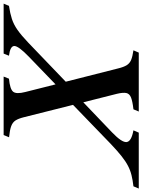

<svg xmlns="http://www.w3.org/2000/svg" viewBox="6 -922 802 1082"><g transform="rotate(-90 407.0 -381.0)"><path d="M562.5 -116Q570 -85 580.5 -68Q591 -51 610.5 -43Q630 -35 664.5 -30L651.5 0H319.5L332 -30Q376.5 -35 398.2 -43.5Q420 -52 423.8 -70.2Q427.5 -88.5 419.5 -122.5L371.5 -312.5L202 -150.5Q144 -95 147.5 -68.2Q151 -41.5 213.5 -30L200.5 0H-114.5L-102 -30Q-67 -34 -39.5 -40.8Q-12 -47.5 13.5 -60.8Q39 -74 68 -97Q97 -120 135.5 -156.5L357 -370.5L287 -649Q279.5 -678.5 269 -694.8Q258.5 -711 236.8 -719Q215 -727 174.5 -731L187 -761.5H516.5L504.5 -731.5Q446 -726 431.2 -708Q416.5 -690 429.5 -639.5L472.5 -469L629 -620Q688.5 -677.5 688.8 -701Q689 -724.5 634 -731.5L646 -761.5H927.5L915 -731.5Q872 -725 840.8 -714.8Q809.5 -704.5 779.2 -683.2Q749 -662 708.5 -623.5L487.5 -411.5Z"/></g></svg>

Font: Libre Caslon Text SemiBold Italic
Style: Regular
Weight: 600
Italic angle: -22.583°
Designer: Pablo Impallari, Rodrigo Fuenzalida, Katja Schimmel
Foundry: Pablo Impallari, Rodrigo Fuenzalida
Version: Version 2.000